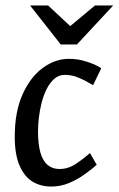

<svg xmlns="http://www.w3.org/2000/svg" viewBox="-20 -680 440 712"><path d="M169.7 11.8Q130.9 11.8 100.6 -6.5Q70.2 -24.9 52.5 -66Q34.7 -107 34.7 -172.9Q34.7 -266.2 63.9 -330.6Q93.1 -395.1 139.1 -428.5Q185.1 -461.8 235.3 -461.8Q262.9 -461.8 286.8 -455.6Q310.7 -449.4 329.1 -441.3Q347.4 -433.1 355.5 -426.8L325.2 -364.3Q308.1 -374.3 291.9 -382.6Q275.6 -391 258.1 -396.7Q240.6 -402.3 220 -402.3Q198.1 -402.3 181.4 -387.8Q164.8 -373.3 153.1 -349.9Q141.4 -326.5 134.3 -298.5Q127.2 -270.5 124.1 -243.2Q121 -215.9 121 -194Q121 -145.7 129.7 -114.6Q138.5 -83.5 156.4 -68.4Q174.3 -53.3 200.2 -53.3Q232.7 -53.3 260.6 -71.9Q288.5 -90.4 313.6 -112.4L338.7 -69Q320.5 -52.6 294 -33.6Q267.5 -14.5 236.1 -1.3Q204.7 11.8 169.7 11.8ZM205.2 -515.1 91.6 -659.7H158.4L240.4 -583.2L332.2 -659.7H399.7L265.3 -515.1Z"/></svg>

Font: Ancizar Sans Thin
Style: Italic
Weight: 100
Italic angle: -4°
Designer: Cesar Puertas, Viviana Monsalve, Julian Moncada, Julian Prieto, Jose Castro, Mariel Hernandez, Felipe Aragon, Sara Alarc
Version: Version 8.100